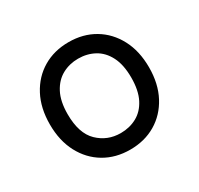

<svg xmlns="http://www.w3.org/2000/svg" viewBox="-117 -650 834 805"><g transform="rotate(-30 300.0 -248.0)"><path d="M300 12Q230 12 176 -20Q122 -52 91 -110.5Q60 -169 60 -248Q60 -327 91 -385.5Q122 -444 176 -476Q230 -508 300 -508Q370 -508 424 -476Q478 -444 509 -385.5Q540 -327 540 -248Q540 -169 509 -110.5Q478 -52 424 -20Q370 12 300 12ZM300 -68Q343 -68 378 -87Q413 -106 433.5 -146Q454 -186 454 -248Q454 -310 433.5 -350Q413 -390 378 -409Q343 -428 300 -428Q258 -428 223 -409Q188 -390 167 -350Q146 -310 146 -248Q146 -155 191 -111.5Q236 -68 300 -68Z"/></g></svg>

Font: DM Mono
Style: Regular
Weight: 400
Designer: Colophon Foundry
Foundry: Colophon Foundry
Version: Version 1.000; ttfautohint (v1.8.2.53-6de2)